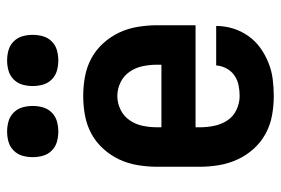

<svg xmlns="http://www.w3.org/2000/svg" viewBox="-145 -637 790 540"><g transform="rotate(-90 250.0 -367.0)"><path d="M250 8Q222 8 195 3Q168 -2 144 -15Q120 -28 101.5 -48.5Q83 -69 71.5 -94Q60 -119 55.5 -146Q51 -173 51 -200V-320Q51 -347 55.5 -374.5Q60 -402 71.5 -426.5Q83 -451 101.5 -471.5Q120 -492 144 -505Q168 -518 195.5 -523Q223 -528 250 -528Q277 -528 304.5 -523Q332 -518 356 -505Q380 -492 398.5 -471.5Q417 -451 428.5 -426.5Q440 -402 444.5 -374.5Q449 -347 449 -320V-212H162V-200Q162 -180 166 -160Q170 -140 181 -123Q192 -106 211 -97Q230 -88 250 -88Q265 -88 280 -91Q295 -94 307.5 -102.5Q320 -111 327.5 -125Q335 -139 336 -154H447Q447 -130 440 -107Q433 -84 419 -64Q405 -44 385.5 -30Q366 -16 343.5 -7Q321 2 297.5 5Q274 8 250 8ZM162 -308H338V-320Q338 -340 334 -360Q330 -380 318.5 -397Q307 -414 288.5 -423Q270 -432 250 -432Q230 -432 211.5 -423Q193 -414 181.5 -397Q170 -380 166 -360Q162 -340 162 -320ZM350 -598Q335 -598 321 -602Q307 -606 296.5 -616.5Q286 -627 282 -641Q278 -655 278 -670Q278 -685 282 -699Q286 -713 296.5 -723.5Q307 -734 321 -738Q335 -742 350 -742Q365 -742 379 -738Q393 -734 403.5 -723.5Q414 -713 418 -699Q422 -685 422 -670Q422 -655 418 -641Q414 -627 403.5 -616.5Q393 -606 379 -602Q365 -598 350 -598ZM150 -598Q135 -598 121 -602Q107 -606 96.5 -616.5Q86 -627 82 -641Q78 -655 78 -670Q78 -685 82 -699Q86 -713 96.5 -723.5Q107 -734 121 -738Q135 -742 150 -742Q165 -742 179 -738Q193 -734 203.5 -723.5Q214 -713 218 -699Q222 -685 222 -670Q222 -655 218 -641Q214 -627 203.5 -616.5Q193 -606 179 -602Q165 -598 150 -598Z"/></g></svg>

Font: Iosevka Term Curly
Style: Bold
Weight: 700
Designer: Belleve Invis
Foundry: Belleve Invis
Version: Version 32.3.0